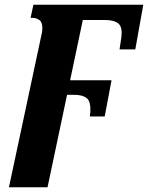

<svg xmlns="http://www.w3.org/2000/svg" viewBox="-20 -556 629 816"><path d="M159 -421Q160 -427 160 -437Q160 -462 147 -471Q134 -480 119 -480H110L122 -536H589L555 -346H488L496 -399Q497 -406 497 -417Q497 -448 478.5 -459.5Q460 -471 426 -471H332L278 -215H454L425 -61H362L364 -83Q366 -125 348.5 -139Q331 -153 296 -153H265L182 240H18Z"/></svg>

Font: Noto Serif NarrowExtraBold
Style: Italic
Weight: 800
Width: 4
Italic angle: -12°
Designer: Monotype Design Team
Foundry: Monotype Imaging Inc.
Version: Version 1.001